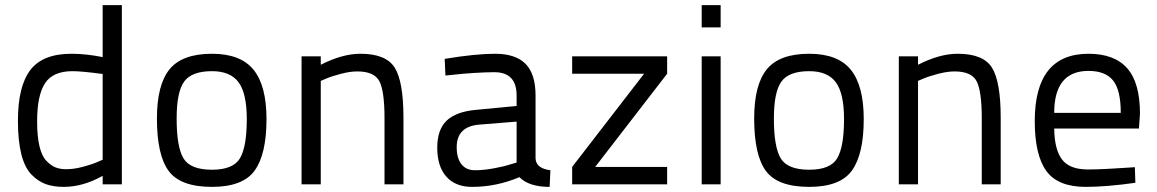

<svg xmlns="http://www.w3.org/2000/svg" viewBox="-20 -720 4519 750"><path d="M456 -700V0H381V-33Q304 10 229 10Q189 10 159.5 -0.5Q130 -11 103.5 -37.5Q77 -64 63.5 -117Q50 -170 50 -248Q50 -383 98.5 -446.5Q147 -510 259 -510Q316 -510 381 -497V-700ZM239 -59Q269 -59 304.5 -68.5Q340 -78 360 -87L381 -96V-431Q299 -442 263 -442Q187 -442 156 -395Q125 -348 125 -246Q125 -188 134 -149.5Q143 -111 160.5 -92.5Q178 -74 196 -66.5Q214 -59 239 -59Z M808 -510Q920 -510 970.5 -447.5Q1021 -385 1021 -255Q1021 -118 975 -54Q929 10 808 10Q685 10 639 -52Q593 -114 593 -257Q593 -389 642.5 -449.5Q692 -510 808 -510ZM808 -57Q891 -57 917.5 -102Q944 -147 944 -255Q944 -355 912 -398.5Q880 -442 808 -442Q729 -442 699.5 -401.5Q670 -361 670 -257Q670 -145 697 -101Q724 -57 808 -57Z M1233 0H1158V-500H1233V-467Q1317 -510 1388 -510Q1488 -510 1522 -455.5Q1556 -401 1556 -260V0H1482V-259Q1482 -364 1462 -402.5Q1442 -441 1376 -441Q1347 -441 1311 -431.5Q1275 -422 1254 -413L1233 -404Z M2072 -347V-101Q2074 -62 2130 -55L2127 10Q2046 10 2009 -28Q1919 10 1824 10Q1759 10 1723.5 -30Q1688 -70 1688 -143Q1688 -214 1725 -249Q1762 -284 1840 -291L1998 -306V-347Q1998 -438 1911 -438Q1879 -438 1831 -435Q1783 -432 1751 -428L1720 -425L1717 -490Q1837 -510 1914 -510Q1994 -510 2033 -470.5Q2072 -431 2072 -347ZM1998 -245 1850 -233Q1764 -225 1764 -145Q1764 -102 1782.5 -78.5Q1801 -55 1835 -55Q1869 -55 1909.5 -62.5Q1950 -70 1974 -78L1998 -85Z M2215 -432V-500H2586V-432L2305 -68H2586V0H2215V-68L2496 -432Z M2721 0V-500H2795V0ZM2721 -613V-700H2795V-613Z M3141 -510Q3253 -510 3303.5 -447.5Q3354 -385 3354 -255Q3354 -118 3308 -54Q3262 10 3141 10Q3018 10 2972 -52Q2926 -114 2926 -257Q2926 -389 2975.5 -449.5Q3025 -510 3141 -510ZM3141 -57Q3224 -57 3250.5 -102Q3277 -147 3277 -255Q3277 -355 3245 -398.5Q3213 -442 3141 -442Q3062 -442 3032.5 -401.5Q3003 -361 3003 -257Q3003 -145 3030 -101Q3057 -57 3141 -57Z M3566 0H3491V-500H3566V-467Q3650 -510 3721 -510Q3821 -510 3855 -455.5Q3889 -401 3889 -260V0H3815V-259Q3815 -364 3795 -402.5Q3775 -441 3709 -441Q3680 -441 3644 -431.5Q3608 -422 3587 -413L3566 -404Z M4230 -58Q4263 -58 4309 -60.5Q4355 -63 4384 -65L4413 -67L4415 -6Q4302 10 4221 10Q4112 10 4067 -52.5Q4022 -115 4022 -247Q4022 -510 4232 -510Q4333 -510 4383 -453.5Q4433 -397 4433 -276L4429 -218H4098Q4099 -136 4128.5 -97Q4158 -58 4230 -58ZM4098 -279H4358Q4358 -368 4328 -405.5Q4298 -443 4232 -443Q4098 -443 4098 -279Z"/></svg>

Font: TitilliumText22L Rg
Style: Regular
Weight: 400
Designer: Campivisivi
Foundry: Campivisivi
Version: 1.000